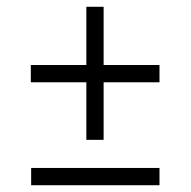

<svg xmlns="http://www.w3.org/2000/svg" viewBox="-20 -646 563 567"><path d="M71 -454H235V-626H286V-454H451V-403H286V-233H235V-403H71ZM72 -150H451V-99H72Z"/></svg>

Font: Encode Sans Narrow
Style: Light
Weight: 300
Designer: Pablo Impallari, Andres Torresi
Foundry: Pablo Impallari, Andres Torresi
Version: Version 1.000; ttfautohint (v1.00) -l 8 -r 50 -G 200 -x 14 -